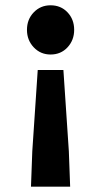

<svg xmlns="http://www.w3.org/2000/svg" viewBox="-20 -528 380 722"><path d="M96.5 173.9 101.4 41 121.9 -264.8H218.4L238.9 41L243.8 173.9ZM170.1 -323Q132.4 -323 106.9 -350Q81.4 -377 81.4 -415.7Q81.4 -455.2 106.9 -481.6Q132.4 -508.1 170.1 -508.1Q208.9 -508.1 233.9 -481.6Q258.9 -455.2 258.9 -415.7Q258.9 -377 233.9 -350Q208.9 -323 170.1 -323Z"/></svg>

Font: Source Sans 3
Style: Regular
Weight: 200
Designer: Paul D. Hunt
Foundry: Adobe
Version: Version 3.046;hotconv 1.0.118;makeotfexe 2.5.65603